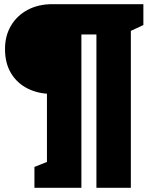

<svg xmlns="http://www.w3.org/2000/svg" viewBox="-20 -730 729 920"><path d="M145 170V70L230 36L205 75V-302L230 -280Q164 -280 113 -305.5Q62 -331 33 -379Q4 -427 4 -495Q4 -559 33 -607.5Q62 -656 113 -683Q164 -710 230 -710H667V-610L581 -570L607 -611V170H442V-610L472 -565H341L370 -611V170Z"/></svg>

Font: Bitter Thin Black
Style: Regular
Weight: 900
Version: Version 3.020